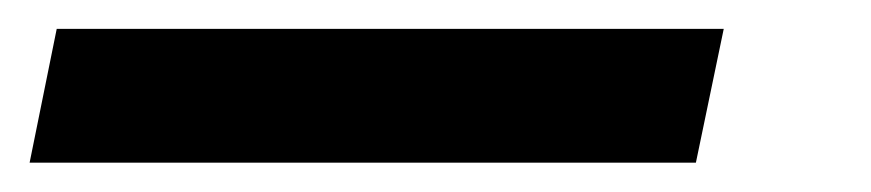

<svg xmlns="http://www.w3.org/2000/svg" viewBox="-28 -299 594 131"><path d="M446.8 -188H-7.8L10.7 -279.3H465.8Z"/></svg>

Font: Anonymous Pro
Style: Bold Italic
Weight: 700
Italic angle: -12°
Monospace: yes
Designer: Mark Simonson
Version: Version 1.003